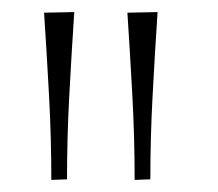

<svg xmlns="http://www.w3.org/2000/svg" viewBox="-20 -764 361 318"><path d="M65 -466Q65 -536.5 61.2 -605.8Q57.5 -675 53 -743L103 -744Q98.5 -676 94.8 -606.5Q91 -537 91 -467ZM203 -466Q203 -536.5 199.2 -605.8Q195.5 -675 191 -743L241 -744Q236.5 -676 232.8 -606.5Q229 -537 229 -467Z"/></svg>

Font: Commissioner Thin
Style: Regular
Weight: 100
Designer: Kostas Bartsokas
Foundry: Kostas Bartsokas
Version: Version 1.001;gftools[0.9.23]